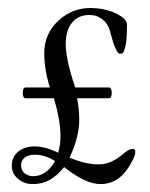

<svg xmlns="http://www.w3.org/2000/svg" viewBox="-20 -445 378 485"><path d="M63 20Q40.5 20 24.9 6.3Q9.3 -7.3 9.8 -26.9Q9.8 -48.3 25.9 -61.8Q42 -75.2 66.9 -75.2Q94.2 -75.2 127 -59.1Q132.8 -79.1 132.8 -101.1Q132.8 -141.1 116.2 -196.8H44.9Q37.6 -196.8 37.6 -210.4Q37.6 -224.1 44.9 -224.1H106Q91.8 -268.6 91.8 -311Q91.8 -358.9 126.5 -391.8Q161.1 -424.8 209 -424.8Q240.2 -424.8 266.1 -414.1Q300.8 -399.4 300.8 -382.8Q300.8 -345.7 296.9 -328.1Q293.9 -316.4 291.5 -312.7Q289.1 -309.1 283.2 -309.1Q275.9 -309.1 266.1 -336.9Q264.6 -342.3 261.5 -353.3Q258.3 -364.3 256.8 -370.1Q251 -387.2 237.5 -397.2Q224.1 -407.2 206.1 -407.2Q177.7 -407.2 161.9 -387.7Q146 -368.2 146 -334Q146 -295.4 169.9 -224.1H254.9Q262.2 -224.1 262.2 -210.4Q262.2 -196.8 254.9 -196.8H174.8Q180.2 -167 180.2 -143.1Q180.2 -98.6 155.8 -46.9Q194.8 -29.8 230 -29.8Q261.2 -29.8 292 -57.1Q306.6 -68.8 314 -68.8Q321.8 -68.8 321.8 -62Q321.8 -55.2 317.9 -45.9Q301.8 -12.2 281.5 3.9Q261.2 20 233.9 20Q195.8 20 142.1 -22.9Q124 -1 105.5 9.5Q86.9 20 63 20ZM64 0Q97.2 0 119.1 -38.1Q94.2 -54.2 67.9 -54.2Q51.8 -54.2 42.5 -46.9Q33.2 -39.6 33.2 -27.8Q33.2 -14.6 42.2 -7.3Q51.3 0 64 0Z"/></svg>

Font: Junicode SmCond Light
Style: Regular
Weight: 300
Width: 4
Designer: Peter S. Baker
Version: Version 2.206